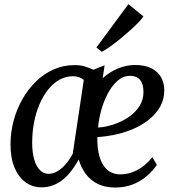

<svg xmlns="http://www.w3.org/2000/svg" viewBox="-20 -872 818 904"><path d="M472.5 -564.5 463.5 -504Q496 -533 534.5 -549.2Q573 -565.5 615 -566Q663.5 -566 694 -550Q724.5 -534 739 -507.2Q753.5 -480.5 753.5 -447.5Q753.5 -406.5 735.8 -373.2Q718 -340 687.2 -313.8Q656.5 -287.5 616.2 -269Q576 -250.5 530.5 -240Q485 -229.5 438.5 -226.5Q437 -174.5 448.5 -134.8Q460 -95 484.5 -73Q509 -51 548 -51Q585 -51 622.8 -69.5Q660.5 -88 697.5 -131.5L718.5 -95.5Q699 -67 670.5 -42.5Q642 -18 604.8 -3.5Q567.5 11 522 11Q475.5 11 441 -5.8Q406.5 -22.5 384.2 -52.5Q362 -82.5 350.5 -121Q332 -87.5 312 -62.8Q292 -38 270.5 -22Q249 -6 225.2 2Q201.5 10 175.5 10Q133.5 10 100.5 -13.8Q67.5 -37.5 48.5 -82.5Q29.5 -127.5 29.5 -192Q29.5 -249 44 -303.2Q58.5 -357.5 85.5 -405Q112.5 -452.5 149.8 -488.8Q187 -525 232.8 -545.2Q278.5 -565.5 330.5 -565.5Q358.5 -565.5 380 -559Q401.5 -552.5 419.5 -543.5ZM322.5 -148 374.5 -495.5Q364.5 -504.5 352 -508.8Q339.5 -513 323.5 -513Q289.5 -513 260.2 -496.8Q231 -480.5 207.2 -451Q183.5 -421.5 166.5 -382.2Q149.5 -343 140.5 -296.5Q131.5 -250 131.5 -199.5Q131.5 -153.5 141.2 -120.5Q151 -87.5 168.5 -70.5Q186 -53.5 208.5 -53.5Q227 -53.5 243.8 -62Q260.5 -70.5 275.2 -84.2Q290 -98 301.8 -114.8Q313.5 -131.5 322.5 -148ZM593 -515Q560 -515 533.5 -491.8Q507 -468.5 487.5 -431.5Q468 -394.5 456.5 -352.2Q445 -310 441.5 -271.5Q476.5 -273.5 514 -285.8Q551.5 -298 583.8 -319.5Q616 -341 635.8 -371Q655.5 -401 655.5 -438Q655.5 -477 639.2 -496Q623 -515 593 -515ZM434 -648.5 584.5 -852.5 655.5 -794.5Q649.5 -785 633.2 -768Q617 -751 594.5 -730.8Q572 -710.5 547.5 -690.2Q523 -670 499.8 -653.5Q476.5 -637 459.5 -628Z"/></svg>

Font: Merriweather 24pt SemiCondensed
Style: Italic
Weight: 400
Width: 4
Italic angle: -7.8°
Designer: Eben Sorkin
Foundry: Eben Sorkin
Version: Version 2.101